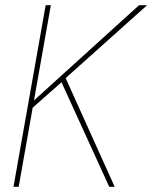

<svg xmlns="http://www.w3.org/2000/svg" viewBox="-20 -720 587 740"><path d="M32 0 156 -700H176L111 -333L516 -700H547L233 -419L422 0H401L217 -403L106 -305L52 0Z"/></svg>

Font: DM Sans 9pt Thin
Style: Italic
Weight: 250
Italic angle: -10°
Version: Version 4.004;gftools[0.9.30]